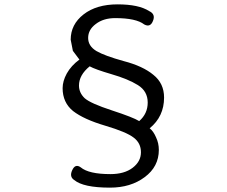

<svg xmlns="http://www.w3.org/2000/svg" viewBox="-20 -796 1040 880"><path d="M681 -700Q669 -669 641 -684Q604 -713 508 -713Q454 -713 419 -686Q384 -660 384 -622Q384 -585 422 -562Q460 -540 547 -516Q635 -493 683 -453Q732 -414 732 -349Q732 -262 666 -208Q683 -195 695 -167Q708 -140 708 -109Q708 -32 643 16Q579 64 484 64Q362 64 320 29Q297 14 311 -16Q325 -47 350 -29Q387 2 486 2Q550 2 588 -27Q626 -56 626 -98Q626 -140 593 -165Q560 -191 462 -220Q364 -249 315 -287Q267 -326 267 -392Q267 -424 286 -459Q306 -495 344 -523L314 -563L304 -614Q304 -684 363 -730Q422 -776 519 -776Q616 -776 664 -745Q694 -731 681 -700ZM342 -404Q342 -371 368 -346Q395 -322 493 -290Q591 -258 618 -241Q657 -275 657 -326Q657 -378 612 -406Q567 -434 491 -456Q416 -478 391 -492Q342 -452 342 -404Z"/></svg>

Font: Swei Gothic CJK TC Regular
Style: Regular
Weight: 400
Version: Version 2.129